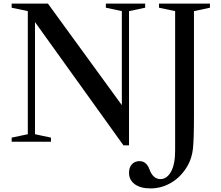

<svg xmlns="http://www.w3.org/2000/svg" viewBox="-20 -790 1230 1070"><path d="M699 -728V20H668L175 -667V-42L264 -23V0H45V-23L135 -42V-728L45 -747V-770H247L659 -204V-728L570 -747V-770H789V-747ZM1061 -728V-155Q1061 -9 1055 41Q1049 91 1027 131Q992 193 937 226.5Q882 260 819 260Q763 260 731 236.5Q699 213 699 173Q699 143 715 125.5Q731 108 758 108Q796 108 813 154Q833 208 874 208Q910 208 933 167Q956 126 956 48V-728L866 -747V-770H1150V-747Z"/></svg>

Font: Libre Caslon Text
Style: Regular
Weight: 400
Designer: Pablo Impallari, Rodrigo Fuenzalida
Foundry: Pablo Impallari, Rodrigo Fuenzalida
Version: Version 1.002